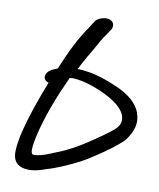

<svg xmlns="http://www.w3.org/2000/svg" viewBox="-80 -706 687 829"><g transform="rotate(10 263.5 -291.0)"><path d="M122 -325C92 -250 61 -163 41 -77C33 -29 20 27 59 50C91 69 138 59 175 45C221 32 269 10 313 -12C356 -34 468 -109 495 -143C509 -162 519 -181 524 -201C529 -221 528 -241 521 -260C509 -302 467 -335 416 -358C370 -378 307 -403 237 -405H235C254 -442 276 -480 296 -514C307 -534 317 -553 330 -570L349 -599L350 -600C353 -607 354 -615 352 -623C341 -653 286 -643 271 -619L254 -592C212 -532 182 -469 150 -392C135 -386 117 -380 107 -366C92 -343 107 -328 122 -325ZM208 -361C212 -361 219 -362 225 -362C243 -361 266 -357 290 -350C359 -329 437 -291 457 -244C462 -231 463 -221 461 -212C459 -203 455 -193 444 -182C433 -171 407 -151 366 -123C324 -94 294 -76 273 -65C250 -53 232 -44 210 -36C177 -22 147 -9 118 -7H117C107 -6 101 -8 101 -30C101 -47 106 -67 109 -85C131 -182 168 -274 208 -361Z"/></g></svg>

Font: Stray Cat
Style: ExBdExtObl
Weight: 800
Version: Version 1.0